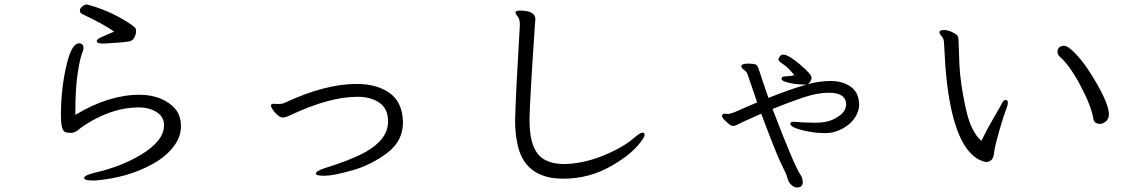

<svg xmlns="http://www.w3.org/2000/svg" viewBox="-20 -767 5040 851"><path d="M314 -258Q462 -347 599 -347Q650 -347 691.5 -330Q733 -313 757.5 -283.5Q782 -254 782 -206.5Q782 -159 748 -115.5Q714 -72 658 -41Q550 20 404 33H390Q353 33 353 21.5Q353 10 402 -2Q519 -29 606 -82Q707 -143 707 -212V-213Q707 -249 674.5 -270Q642 -291 593 -291H590Q489 -289 388 -232Q346 -208 329 -193Q312 -178 294.5 -178Q277 -178 268 -182Q250 -191 250 -254Q250 -381 278 -492Q300 -575 330 -575Q350 -575 350 -553Q350 -546 342 -525.5Q334 -505 324 -439.5Q314 -374 314 -275ZM435 -574Q409 -574 409 -585Q409 -593 425 -600.5Q441 -608 486 -627Q441 -659 348 -703Q334 -709 334 -719.5Q334 -730 344.5 -738.5Q355 -747 364 -747H367Q443 -726 501 -694.5Q559 -663 578 -645Q583 -640 583 -628Q583 -616 576 -601.5Q569 -587 552.5 -583.5Q536 -580 501 -578Q466 -576 443 -574Z M1193 -307 1215 -306Q1229 -306 1241 -311Q1421 -395 1560 -395Q1650 -395 1706.5 -355Q1763 -315 1766 -229V-223Q1766 -142 1696 -89Q1626 -36 1541.5 -12Q1457 12 1418.5 12Q1380 12 1380 3Q1380 -9 1420 -22Q1531 -56 1598 -92Q1700 -149 1700 -228Q1700 -285 1662 -311.5Q1624 -338 1564 -338Q1441 -338 1270 -258Q1246 -246 1234.5 -246Q1223 -246 1210 -257Q1197 -268 1189 -281Q1181 -294 1181 -299Q1181 -307 1193 -307Z M2353 -681 2351 -659Q2327 -301 2327 -237V-233Q2327 -92 2398 -57Q2432 -40 2478 -40H2488Q2594 -44 2706 -101Q2757 -127 2787 -153Q2817 -179 2827 -179Q2837 -179 2837 -169.5Q2837 -160 2820 -138Q2779 -83 2694 -34Q2594 25 2477 25Q2301 25 2272 -136Q2263 -182 2263 -233Q2266 -355 2284 -652V-658Q2284 -683 2274.5 -694Q2265 -705 2265 -712.5Q2265 -720 2285 -720Q2353 -720 2353 -681Z M3502 -227Q3554 -223 3591 -223Q3628 -223 3654 -230.5Q3680 -238 3705 -257.5Q3730 -277 3730 -305V-310Q3725 -356 3654 -356Q3603 -356 3540.5 -335Q3478 -314 3404 -284Q3500 -33 3528 8Q3538 22 3538 40Q3538 64 3512 64Q3502 64 3491.5 56Q3481 48 3475.5 36.5Q3470 25 3468.5 16.5Q3467 8 3444 -38Q3421 -84 3354 -263Q3270 -226 3254.5 -217.5Q3239 -209 3229.5 -209Q3220 -209 3210 -218Q3180 -243 3180 -253V-255Q3183 -263 3191 -263L3207 -262Q3220 -262 3253.5 -277.5Q3287 -293 3336 -313Q3318 -364 3293 -439Q3289 -450 3277.5 -457.5Q3266 -465 3266 -473Q3266 -485 3295 -485Q3324 -485 3331.5 -480Q3339 -475 3345.5 -453Q3352 -431 3363 -399.5Q3374 -368 3386 -333Q3480 -371 3554 -392Q3493 -392 3457 -406Q3444 -411 3444 -418V-420Q3446 -427 3454.5 -428Q3463 -429 3475 -429.5Q3487 -430 3501 -434Q3472 -469 3451 -482.5Q3430 -496 3430 -504Q3430 -506 3435.5 -515.5Q3441 -525 3452 -525Q3474 -525 3525.5 -481.5Q3577 -438 3577 -423Q3577 -414 3571.5 -405.5Q3566 -397 3561 -394Q3612 -408 3662.5 -408Q3713 -408 3748 -384.5Q3783 -361 3787 -316Q3788 -313 3788 -310V-303Q3788 -275 3769.5 -246Q3751 -217 3714.5 -197Q3678 -177 3638 -177Q3598 -177 3564 -184Q3483 -199 3483 -219Q3483 -227 3496 -227Z M4895 -260Q4895 -240 4881.5 -229Q4868 -218 4856 -218Q4830 -218 4826 -240Q4818 -295 4769.5 -386.5Q4721 -478 4679 -514Q4667 -525 4667 -537Q4667 -549 4674.5 -556.5Q4682 -564 4696.5 -564Q4711 -564 4736 -540Q4785 -494 4839 -400.5Q4893 -307 4895 -263ZM4144 -626Q4147 -634 4164 -634Q4181 -634 4202.5 -623.5Q4224 -613 4226.5 -603Q4229 -593 4229 -575Q4229 -557 4232.5 -479Q4236 -401 4259.5 -291Q4283 -181 4330 -143Q4355 -195 4384.5 -245Q4414 -295 4421 -309.5Q4428 -324 4437.5 -324Q4447 -324 4447 -312Q4447 -300 4438.5 -279.5Q4430 -259 4411 -194Q4392 -129 4387 -97Q4384 -65 4373 -57Q4362 -49 4352 -49Q4342 -49 4320 -59Q4197 -123 4170 -476Q4166 -535 4164 -580Q4163 -596 4153.5 -606.5Q4144 -617 4144 -624Z"/></svg>

Font: ToneOZ-Pinyin-WenKai-Regular
Style: Regular
Weight: 400
Designer: Fontworks Inc.
Foundry: ToneOZ
Version: Version 0.240331